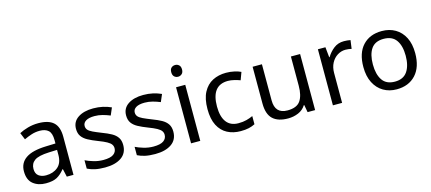

<svg xmlns="http://www.w3.org/2000/svg" viewBox="-55 -1250 3983 1773"><g transform="rotate(-15 1936.5 -363.5)"><path d="M288 -545Q386 -545 433 -502Q480 -459 480 -365V0H416L399 -76H395Q360 -32 321.5 -11Q283 10 215 10Q142 10 94 -28.5Q46 -67 46 -149Q46 -229 109 -272.5Q172 -316 303 -320L394 -323V-355Q394 -422 365 -448Q336 -474 283 -474Q241 -474 203 -461.5Q165 -449 132 -433L105 -499Q140 -518 188 -531.5Q236 -545 288 -545ZM314 -259Q214 -255 175.5 -227Q137 -199 137 -148Q137 -103 164.5 -82Q192 -61 235 -61Q303 -61 348 -98.5Q393 -136 393 -214V-262Z M995 -148Q995 -70 937 -30Q879 10 781 10Q725 10 684.5 1Q644 -8 613 -24V-104Q645 -88 690.5 -74.5Q736 -61 783 -61Q850 -61 880 -82.5Q910 -104 910 -140Q910 -160 899 -176Q888 -192 859.5 -208Q831 -224 778 -244Q726 -264 689 -284Q652 -304 632 -332Q612 -360 612 -404Q612 -472 667.5 -509Q723 -546 813 -546Q862 -546 904.5 -536.5Q947 -527 984 -510L954 -440Q920 -454 883 -464Q846 -474 807 -474Q753 -474 724.5 -456.5Q696 -439 696 -409Q696 -387 709 -371.5Q722 -356 752.5 -341.5Q783 -327 834 -307Q885 -288 921 -268Q957 -248 976 -219.5Q995 -191 995 -148Z M1474 -148Q1474 -70 1416 -30Q1358 10 1260 10Q1204 10 1163.5 1Q1123 -8 1092 -24V-104Q1124 -88 1169.5 -74.5Q1215 -61 1262 -61Q1329 -61 1359 -82.5Q1389 -104 1389 -140Q1389 -160 1378 -176Q1367 -192 1338.5 -208Q1310 -224 1257 -244Q1205 -264 1168 -284Q1131 -304 1111 -332Q1091 -360 1091 -404Q1091 -472 1146.5 -509Q1202 -546 1292 -546Q1341 -546 1383.5 -536.5Q1426 -527 1463 -510L1433 -440Q1399 -454 1362 -464Q1325 -474 1286 -474Q1232 -474 1203.5 -456.5Q1175 -439 1175 -409Q1175 -387 1188 -371.5Q1201 -356 1231.5 -341.5Q1262 -327 1313 -307Q1364 -288 1400 -268Q1436 -248 1455 -219.5Q1474 -191 1474 -148Z M1649 -737Q1669 -737 1684.5 -723.5Q1700 -710 1700 -681Q1700 -653 1684.5 -639Q1669 -625 1649 -625Q1627 -625 1612 -639Q1597 -653 1597 -681Q1597 -710 1612 -723.5Q1627 -737 1649 -737ZM1692 -536V0H1604V-536Z M2077 10Q2006 10 1950.5 -19Q1895 -48 1863.5 -109Q1832 -170 1832 -265Q1832 -364 1865 -426Q1898 -488 1954.5 -517Q2011 -546 2083 -546Q2124 -546 2162 -537.5Q2200 -529 2224 -517L2197 -444Q2173 -453 2141 -461Q2109 -469 2081 -469Q1923 -469 1923 -266Q1923 -169 1961.5 -117.5Q2000 -66 2076 -66Q2120 -66 2153.5 -75Q2187 -84 2215 -97V-19Q2188 -5 2155.5 2.5Q2123 10 2077 10Z M2790 -536V0H2718L2705 -71H2701Q2675 -29 2629 -9.5Q2583 10 2531 10Q2434 10 2385 -36.5Q2336 -83 2336 -185V-536H2425V-191Q2425 -63 2544 -63Q2633 -63 2667.5 -113Q2702 -163 2702 -257V-536Z M3210 -546Q3225 -546 3242.5 -544.5Q3260 -543 3273 -540L3262 -459Q3249 -462 3233.5 -464Q3218 -466 3204 -466Q3163 -466 3127 -443.5Q3091 -421 3069.5 -380.5Q3048 -340 3048 -286V0H2960V-536H3032L3042 -438H3046Q3072 -482 3113 -514Q3154 -546 3210 -546Z M3819 -269Q3819 -136 3751.5 -63Q3684 10 3569 10Q3498 10 3442.5 -22.5Q3387 -55 3355 -117.5Q3323 -180 3323 -269Q3323 -402 3390 -474Q3457 -546 3572 -546Q3645 -546 3700.5 -513.5Q3756 -481 3787.5 -419.5Q3819 -358 3819 -269ZM3414 -269Q3414 -174 3451.5 -118.5Q3489 -63 3571 -63Q3652 -63 3690 -118.5Q3728 -174 3728 -269Q3728 -364 3690 -418Q3652 -472 3570 -472Q3488 -472 3451 -418Q3414 -364 3414 -269Z"/></g></svg>

Font: Noto Sans Hanunoo
Style: Regular
Weight: 400
Designer: Monotype Design Team
Foundry: Monotype Imaging Inc.
Version: Version 2.003; ttfautohint (v1.8.4.7-5d5b)